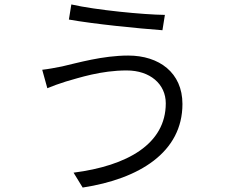

<svg xmlns="http://www.w3.org/2000/svg" viewBox="-20 -799 1040 864"><path d="M726 -334C726 -151 553 -53 311 -22L352 45C607 6 801 -114 801 -331C801 -472 696 -549 557 -549C442 -549 329 -516 259 -500C229 -494 197 -488 170 -485L193 -402C217 -412 244 -422 276 -432C336 -449 434 -482 550 -482C655 -482 726 -421 726 -334ZM301 -779 290 -711C402 -691 601 -671 711 -663L722 -732C626 -733 410 -754 301 -779Z"/></svg>

Font: ChiuKong Gothic MN Normal
Style: Regular
Weight: 350
Designer: Ryoko NISHIZUKA 西塚涼子 (kana, bopomofo & ideographs); Paul D. Hunt (Latin, Greek & Cyrillic); Sandoll Communications 산돌커뮤니
Foundry: Adobe
Version: Version 1.300